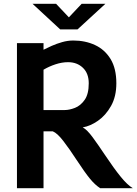

<svg xmlns="http://www.w3.org/2000/svg" viewBox="-20 -999 725 1019"><path d="M70 0V-770H211V-735Q228.5 -744 254.2 -755.5Q280 -767 309.8 -775.5Q339.5 -784 369 -784Q432.5 -784 484.2 -760Q536 -736 566.8 -685.8Q597.5 -635.5 597.5 -557Q597.5 -487 569.5 -437Q541.5 -387 500.2 -358.2Q459 -329.5 419 -323Q442 -311 472.2 -269.8Q502.5 -228.5 535 -179.5Q585.5 -104 620.8 -60.8Q656 -17.5 685 0H512Q484.5 -17.5 457.2 -50.8Q430 -84 386 -151Q349 -208 316.5 -250.2Q284 -292.5 260 -302H211V0ZM211 -415H324Q348 -415 377.8 -426.5Q407.5 -438 429.2 -468.8Q451 -499.5 451 -557Q451 -609.5 420 -639.2Q389 -669 341 -669Q309 -669 274.8 -657.8Q240.5 -646.5 211 -629ZM152.5 -979H277.5L345.5 -907L413.5 -979H539.5L391.5 -843H299.5Z"/></svg>

Font: Junction
Style: Bold
Weight: 700
Designer: Caroline Hadilaksono
Foundry: Caroline Hadilaksono, Tyler Finck, The League of Moveable Type
Version: Version 2.000; ttfautohint (v1.8.3)